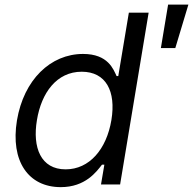

<svg xmlns="http://www.w3.org/2000/svg" viewBox="-20 -781 818 813"><path d="M661.2 -577.4H722.3L777.7 -761.4H691.8ZM237.2 11.4C342 11.4 388.5 -54 411.9 -83.8H421.9L407.7 0H488.6L609.4 -727.3H525.6L480.8 -458.8H473.7C460.2 -487.2 438.2 -552.6 331.7 -552.6C193.9 -552.6 80.6 -443.2 51.8 -271.3C23.4 -98 100.5 11.4 237.2 11.4ZM257.8 -63.9C152.7 -63.9 116.8 -156.2 136.4 -272.7C155.2 -387.8 219.8 -477.3 326 -477.3C428.6 -477.3 471.9 -394.9 451.7 -272.7C431.1 -149.1 358.7 -63.9 257.8 -63.9Z"/></svg>

Font: TID UI
Style: Italic
Weight: 400
Italic angle: -9.39999°
Designer: The TID Project Authors
Foundry: Bakken & Bæck
Version: Version 1.001;hotconv 1.0.109;makeotfexe 2.5.65596